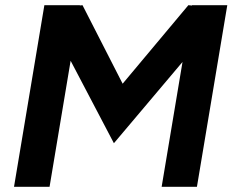

<svg xmlns="http://www.w3.org/2000/svg" viewBox="-20 -720 899 740"><path d="M34 0 151 -700H288L171 0ZM419 -168 154 -673 220 -692 298 -700 505 -295ZM419 -168 367 -295 706 -700 786 -692 847 -675ZM603 0 720 -700H856L739 0Z"/></svg>

Font: Figtree Light
Style: Bold Italic
Weight: 700
Italic angle: -9.5°
Version: Version 2.000